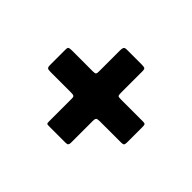

<svg xmlns="http://www.w3.org/2000/svg" viewBox="-96 -676 721 721"><g transform="rotate(-45 265.0 -315.0)"><path d="M337 -373H450Q460 -373 465 -370.5Q470 -368 470 -357V-277.5Q470 -266.5 467.8 -262.2Q465.5 -258 454 -258H339Q326.5 -258 324.2 -255Q322 -252 322 -239V-121.5Q322 -114 319 -112Q316 -110 308 -110H223Q213 -110 210.5 -113.5Q208 -117 208 -127.5V-237Q208 -250 205.2 -254Q202.5 -258 190 -258H75Q67 -258 63.5 -260.8Q60 -263.5 60 -272.5V-362Q60 -370.5 62.8 -371.8Q65.5 -373 73.5 -373H194Q203.5 -373 205.8 -376.8Q208 -380.5 208 -390V-500Q208 -512.5 211 -516.2Q214 -520 226 -520H307Q318 -520 320 -516Q322 -512 322 -500.5V-388Q322 -378.5 324.8 -375.8Q327.5 -373 337 -373Z"/></g></svg>

Font: Besley* Condensed Fatface
Style: Regular
Weight: 900
Width: 3
Designer: Owen Earl
Foundry: indestructible type*
Version: Version 3.000; ttfautohint (v1.8.3)